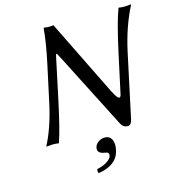

<svg xmlns="http://www.w3.org/2000/svg" viewBox="-125 -753 986 1081"><g transform="rotate(-15 368.5 -212.5)"><path d="M400.4 38.1Q428.7 38.1 440.4 61.5Q452.1 85 443.8 124Q425.8 206.1 316.9 223.1Q310.5 215.3 314 199.2Q350.6 191.4 374 176Q397.5 160.6 400.4 146Q403.3 132.3 396.7 127Q390.1 121.6 375 120.1Q334.5 112.8 341.3 81.1Q345.2 63 362.1 50.5Q378.9 38.1 400.4 38.1ZM195.8 -444.8Q221.2 -563 228 -645L230.5 -647.9Q247.1 -645 261.2 -645L285.6 -647L503.9 -203.1Q535.6 -139.2 546.9 -164.6Q549.3 -169.4 550.8 -178.2L597.7 -395Q635.7 -571.3 664.1 -645L666.5 -647.9Q676.8 -645 701.2 -645L736.8 -647.9L737.3 -645Q680.7 -534.7 650.4 -395L570.3 -21Q563.5 9.8 543 9.8Q517.6 9.8 504.9 -14.2L279.8 -455.1Q277.8 -459 274.4 -465.3Q265.6 -482.9 262.7 -486.1Q259.8 -489.3 257.8 -485.6Q255.9 -481.9 252.4 -463.9Q249.5 -448.7 247.1 -439L202.6 -230Q168 -67.4 144 0L141.6 2.9Q131.3 0 106.9 0L71.3 2.9L70.8 0Q120.1 -94.2 149.4 -230Z"/></g></svg>

Font: Linux Biolinum O
Style: Italic
Weight: 400
Italic angle: -12°
Designer: Philipp H. Poll
Foundry: Philipp H. Poll
Version: Version 1.1.3